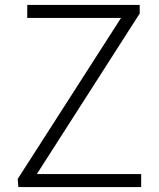

<svg xmlns="http://www.w3.org/2000/svg" viewBox="-20 -752 648 782"><path d="M55 10H555V-43H130L549 -697V-732H91V-679H473L52 -23Z"/></svg>

Font: GenEiGothic-pro-Light
Style: Regular
Weight: 300
Designer: Ryoko NISHIZUKA (kana & ideographs); Paul D. Hunt (Latin, Greek & Cyrillic); Wenlong ZHANG (bopomofo); Sandoll Communica
Foundry: Adobe Systems Incorporated; o_tamon
Version: Version 1.000.140830